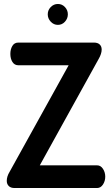

<svg xmlns="http://www.w3.org/2000/svg" viewBox="-20 -945 562 965"><path d="M509 -57Q509 -35 497.5 -17.5Q486 0 468 0H53Q34 0 24 -10Q14 -20 14 -36Q14 -58 28 -81L325 -617H72Q53 -617 42.5 -633.5Q32 -650 32 -674Q32 -697 42 -714Q52 -731 72 -731H452Q471 -731 481 -721.5Q491 -712 491 -696Q491 -675 476 -649L180 -114H468Q486 -114 497.5 -96.5Q509 -79 509 -57ZM321 -873Q321 -852 306.5 -836Q292 -820 271 -820Q250 -820 235 -836Q220 -852 220 -873Q220 -894 235 -909.5Q250 -925 271 -925Q292 -925 306.5 -909.5Q321 -894 321 -873Z"/></svg>

Font: Dosis
Style: Regular
Weight: 400
Designer: Edgar Tolentino, Pablo Impallari, Igino Marini
Foundry: Edgar Tolentino, Pablo Impallari, Igino Marini
Version: Version 1.007;Glyphs 3.1.1 (3134)